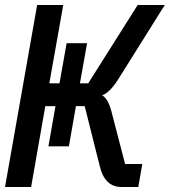

<svg xmlns="http://www.w3.org/2000/svg" viewBox="-34 -745 676 765"><path d="M146.5 -322 90 0H-14L114 -725H218L162.5 -413H203L231.5 -573H313L284.5 -413H317.5L514.5 -725H622.5L439.5 -433Q403 -374.5 373 -365.5Q387 -357 396.8 -337.8Q406.5 -318.5 414.5 -283.5L464.5 -91.5H533L517 0H449.5Q416 0 394.2 -21.5Q372.5 -43 363 -85L303.5 -322H268.5L240.5 -162H159L187 -322Z"/></svg>

Font: JuliaMono MediumItalic
Style: Regular
Weight: 500
Italic angle: -9°
Monospace: yes
Designer: cormullion
Foundry: corm
Version: Version 0.049; ttfautohint (v1.8.4)